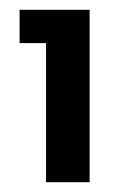

<svg xmlns="http://www.w3.org/2000/svg" viewBox="-20 -724 249 392"><path d="M20 -636V-704H163V-352H74V-636Z"/></svg>

Font: IBM-Poppins
Style: Poppins-Medium
Weight: 500
Designer: Mike Abbink, Paul van der Laan, Pieter van Rosmalen, Ben Mitchell, Mark Frömberg
Foundry: Bold Monday
Version: Version 1.1